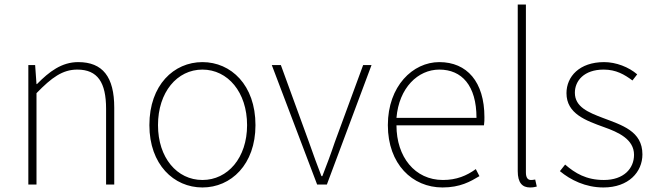

<svg xmlns="http://www.w3.org/2000/svg" viewBox="-20 -814 2894 847"><path d="M105 0H141V-403C208 -472 256 -507 321 -507C411 -507 448 -450 448 -334V0H484V-339C484 -475 433 -540 325 -540C252 -540 197 -498 143 -443H141L135 -527H105Z M873 13C999 13 1107 -88 1107 -262C1107 -439 999 -540 873 -540C747 -540 639 -439 639 -262C639 -88 747 13 873 13ZM873 -20C761 -20 677 -118 677 -262C677 -407 761 -507 873 -507C985 -507 1070 -407 1070 -262C1070 -118 985 -20 873 -20Z M1379 0H1422L1619 -527H1582L1457 -187C1440 -136 1420 -83 1402 -37H1398C1380 -83 1361 -136 1343 -187L1219 -527H1179Z M1932 13C2010 13 2055 -13 2095 -37L2079 -68C2039 -39 1994 -20 1934 -20C1810 -20 1729 -122 1729 -261H2115C2117 -275 2117 -286 2117 -297C2117 -453 2040 -540 1918 -540C1801 -540 1691 -434 1691 -262C1691 -90 1799 13 1932 13ZM1729 -294C1740 -427 1824 -507 1918 -507C2017 -507 2082 -437 2082 -294Z M2318 13C2333 13 2339 11 2348 9L2341 -22C2330 -20 2326 -20 2322 -20C2308 -20 2300 -31 2300 -53V-794H2264V-59C2264 -8 2284 13 2318 13Z M2642 13C2753 13 2814 -55 2814 -133C2814 -236 2723 -262 2639 -294C2576 -318 2516 -342 2516 -405C2516 -457 2556 -507 2643 -507C2698 -507 2735 -485 2770 -459L2791 -486C2754 -518 2698 -540 2645 -540C2536 -540 2479 -476 2479 -403C2479 -312 2565 -282 2645 -253C2707 -231 2777 -200 2777 -131C2777 -71 2732 -20 2644 -20C2566 -20 2517 -50 2473 -88L2450 -59C2497 -20 2563 13 2642 13Z"/></svg>

Font: Harano Aji Gothic CN ExtraLight
Style: Regular
Weight: 250
Foundry: Masamichi Hosoda
Version: HaranoAjiGothicCN-ExtraLight version 20230610;ttx 4.39.4